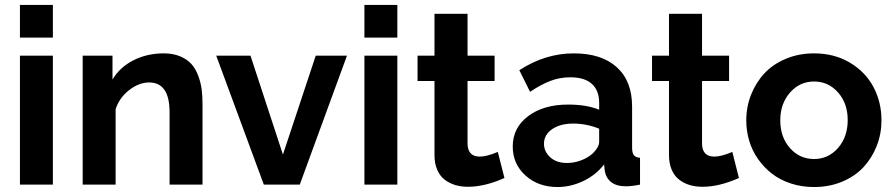

<svg xmlns="http://www.w3.org/2000/svg" viewBox="-20 -750 3630 780"><path d="M61 -597.2V-730H194.8V-597.2ZM61 0V-523.9H194.8V0Z M802.7 0H668.9V-293.9Q668.9 -415 585.9 -415Q544.4 -415 504.4 -383.8Q464.4 -352.5 449.7 -306.2V0H315.9V-523.9H437V-426.8Q466.3 -476.6 521.7 -504.9Q577.1 -533.2 645 -533.2Q683.1 -533.2 711.7 -521.2Q740.2 -509.3 757.3 -490.2Q774.4 -471.2 784.9 -443.4Q795.4 -415.5 799.1 -387.9Q802.7 -360.4 802.7 -327.1Z M1051.8 0 858.4 -523.9H997.6L1129.4 -122.1L1262.7 -523.9H1389.6L1197.8 0Z M1460.4 -597.2V-730H1594.2V-597.2ZM1460.4 0V-523.9H1594.2V0Z M2029.3 -26.9Q1949.2 8.8 1881.3 8.8Q1852.5 8.8 1828.6 1.5Q1804.7 -5.9 1785.6 -20.8Q1766.6 -35.6 1755.9 -61Q1745.1 -86.4 1745.1 -120.1V-420.9H1676.3V-523.9H1745.1V-693.8H1879.4V-523.9H1989.3V-420.9H1879.4V-165Q1880.9 -113.8 1929.2 -113.8Q1957.5 -113.8 2002.4 -132.8Z M2063 -154.8Q2063 -231 2125.5 -278.1Q2188 -325.2 2288.1 -325.2Q2363.3 -325.2 2414.1 -304.2V-332Q2414.1 -382.3 2384.5 -409.2Q2355 -436 2296.9 -436Q2254.9 -436 2216.8 -421.6Q2178.7 -407.2 2133.3 -377L2089.8 -464.8Q2194.8 -533.2 2311 -533.2Q2423.3 -533.2 2485.6 -477.1Q2547.9 -420.9 2547.9 -316.9V-149.9Q2547.9 -128.4 2555.2 -119.4Q2562.5 -110.4 2580.1 -108.9V0Q2546.4 6.8 2522.9 6.8Q2484.4 6.8 2463.1 -10Q2441.9 -26.9 2437 -55.2L2434.1 -82Q2400.4 -38.6 2349.4 -14.4Q2298.3 9.8 2245.1 9.8Q2166.5 9.8 2114.7 -37.1Q2063 -84 2063 -154.8ZM2389.2 -127.9Q2414.1 -152.8 2414.1 -173.8V-227.1Q2362.8 -248 2309.1 -248Q2256.3 -248 2223.1 -225.3Q2189.9 -202.6 2189.9 -166Q2189.9 -134.3 2215.3 -111.1Q2240.7 -87.9 2283.2 -87.9Q2313 -87.9 2341.6 -98.9Q2370.1 -109.9 2389.2 -127.9Z M2981.9 -26.9Q2901.9 8.8 2834 8.8Q2805.2 8.8 2781.2 1.5Q2757.3 -5.9 2738.3 -20.8Q2719.2 -35.6 2708.5 -61Q2697.8 -86.4 2697.8 -120.1V-420.9H2628.9V-523.9H2697.8V-693.8H2832V-523.9H2941.9V-420.9H2832V-165Q2833.5 -113.8 2881.8 -113.8Q2910.2 -113.8 2955.1 -132.8Z M3011.7 -261.2Q3011.7 -315.9 3031.2 -365.2Q3050.8 -414.6 3085.4 -451.9Q3120.1 -489.3 3172.6 -511.2Q3225.1 -533.2 3287.1 -533.2Q3369.6 -533.2 3432.9 -495.4Q3496.1 -457.5 3528.6 -396.2Q3561 -335 3561 -261.2Q3561 -207 3542 -158Q3522.9 -108.9 3488.5 -71.5Q3454.1 -34.2 3401.9 -12.2Q3349.6 9.8 3287.1 9.8Q3236.8 9.8 3192.9 -4.6Q3148.9 -19 3116.2 -44.4Q3083.5 -69.8 3059.6 -103.8Q3035.6 -137.7 3023.7 -178Q3011.7 -218.3 3011.7 -261.2ZM3287.1 -104Q3345.2 -104 3384.5 -148.9Q3423.8 -193.8 3423.8 -262.2Q3423.8 -330.1 3384.5 -374.5Q3345.2 -418.9 3287.1 -418.9Q3229 -418.9 3189.5 -374Q3149.9 -329.1 3149.9 -261.2Q3149.9 -192.9 3189.2 -148.4Q3228.5 -104 3287.1 -104Z"/></svg>

Font: Rawline
Style: Bold
Weight: 700
Designer: Matt McInerney, Pablo Impallari, Rodrigo Fuenzalida
Foundry: Matt McInerney, Pablo Impallari, Rodrigo Fuenzalida
Version: Version 4.020;PS 004.020;hotconv 1.0.88;makeotf.lib2.5.64775